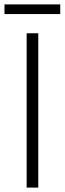

<svg xmlns="http://www.w3.org/2000/svg" viewBox="-34 -851 293 871"><path d="M-13.7 -787.1Q-13.7 -797.9 -13.7 -831.1Q48.8 -831.1 239.3 -831.1Q239.3 -820.3 239.3 -787.1Q175.8 -787.1 -13.7 -787.1ZM86.9 -700.2Q100.6 -700.2 139.6 -700.2Q139.6 -525.4 139.6 0Q127 0 86.9 0Q86.9 -174.8 86.9 -700.2Z"/></svg>

Font: LeFont
Style: ExtraLight
Weight: 200
Designer: Leryon MEDIA
Version: Version 1.0